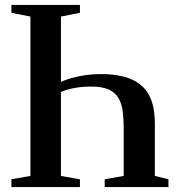

<svg xmlns="http://www.w3.org/2000/svg" viewBox="-20 -763 726 783"><path d="M220 -425Q244 -437 273 -445Q302 -453 332 -457Q362 -461 389 -461Q445 -461 484.2 -450.5Q523.5 -440 548.5 -421Q573.5 -402 587 -376.8Q600.5 -351.5 606 -322Q611.5 -292.5 611.5 -260.5V-45.5L667 -32V0H407V-32L484.5 -45.5V-239.5Q484.5 -276 480.8 -307Q477 -338 464.2 -361.2Q451.5 -384.5 424.8 -397.2Q398 -410 351.5 -410Q309 -410 274.2 -402.2Q239.5 -394.5 220 -384ZM104 -45.5V-695.5L26.5 -711V-743H306V-711L228.5 -695.5V-45.5L306 -31.5V0H26.5V-32Z"/></svg>

Font: Merriweather 96pt SemiBold
Style: Regular
Weight: 600
Version: Version 2.100